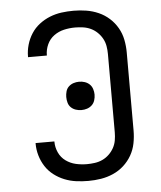

<svg xmlns="http://www.w3.org/2000/svg" viewBox="-53 -789 707 844"><g transform="rotate(-5 300.0 -367.5)"><path d="M303 8Q276 8 249.5 4.5Q223 1 198 -9Q173 -19 151.5 -35.5Q130 -52 115.5 -74.5Q101 -97 93.5 -123Q86 -149 86 -175Q86 -176 86 -177Q86 -178 86 -178H169Q169 -178 169 -177.5Q169 -177 169 -177Q169 -152 179.5 -129Q190 -106 210 -91.5Q230 -77 254 -71.5Q278 -66 303 -66Q320 -66 338 -68.5Q356 -71 372 -78.5Q388 -86 401 -98.5Q414 -111 422.5 -126.5Q431 -142 434 -159.5Q437 -177 437 -195V-540Q437 -558 434 -575.5Q431 -593 422.5 -608.5Q414 -624 401 -636.5Q388 -649 372 -656.5Q356 -664 338 -666.5Q320 -669 303 -669Q278 -669 254 -663.5Q230 -658 210 -643.5Q190 -629 179.5 -606Q169 -583 169 -558Q169 -558 169 -557.5Q169 -557 169 -557H86Q86 -557 86 -558Q86 -559 86 -560Q86 -586 93.5 -612Q101 -638 115.5 -660.5Q130 -683 151.5 -699.5Q173 -716 198 -726Q223 -736 249.5 -739.5Q276 -743 303 -743Q331 -743 359 -738.5Q387 -734 413 -722.5Q439 -711 460 -692Q481 -673 495 -648.5Q509 -624 514.5 -596Q520 -568 520 -540V-195Q520 -167 514.5 -139Q509 -111 495 -86.5Q481 -62 460 -43Q439 -24 413 -12.5Q387 -1 359 3.5Q331 8 303 8ZM300 -305Q287 -305 275 -309Q263 -313 254 -321.5Q245 -330 241.5 -342.5Q238 -355 238 -368Q238 -380 241.5 -392.5Q245 -405 254 -413.5Q263 -422 275 -426Q287 -430 300 -430Q313 -430 325 -426Q337 -422 346 -413.5Q355 -405 359 -392.5Q363 -380 363 -368Q363 -355 359 -342.5Q355 -330 346 -321.5Q337 -313 325 -309Q313 -305 300 -305Z"/></g></svg>

Font: Bmono
Style: Regular
Weight: 400
Monospace: yes
Designer: Belleve Invis
Foundry: Belleve Invis
Version: Version 11.2.2; ttfautohint (v1.8.2)